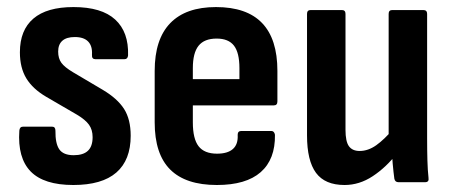

<svg xmlns="http://www.w3.org/2000/svg" viewBox="-20 -521 1288 549"><path d="M189.6 8Q105.6 8 67.7 -30.7Q29.9 -69.5 35.3 -147.4Q36.2 -158.8 45.7 -158.8H129.1Q138.5 -158.8 138.5 -147.4Q138 -110.5 149.6 -93.9Q161.3 -77.2 190.7 -77.2Q218 -77.2 231.4 -89.9Q244.8 -102.5 244.8 -128.8Q244.8 -149.9 234.5 -164.3Q224.2 -178.6 200.7 -192.7L112.3 -244.1Q73.8 -266.6 55.3 -296.9Q36.9 -327.2 36.9 -371.6Q36.9 -435 75.5 -467.9Q114 -500.8 190.1 -500.8Q270.6 -500.8 309.4 -465.1Q348.3 -429.4 346.2 -362.6Q345.2 -351.7 335.8 -351.7H252.9Q248 -351.7 245.2 -354.6Q242.5 -357.6 243 -365.1Q244.5 -389.3 232.1 -402.2Q219.7 -415.1 193.9 -415.1Q170.1 -415.1 158.2 -404.4Q146.3 -393.8 146.3 -373.6Q146.3 -353.9 155.6 -341.3Q164.9 -328.7 188.5 -314.6L273.9 -264.1Q315.9 -239.1 334.8 -209.4Q353.7 -179.7 353.7 -132.8Q353.7 -63.4 312.7 -27.7Q271.6 8 189.6 8Z M600.1 8Q511 8 466.7 -36.2Q422.3 -80.4 422.3 -171.3V-318.2Q422.3 -409 466.9 -454.9Q511.4 -500.8 597.5 -500.8Q685.6 -500.8 729.4 -455.1Q773.2 -409.5 773.2 -318.3V-231.2Q773.2 -219.7 763.3 -219.7H531.4V-171.2Q531.4 -124.1 547.8 -102.9Q564.2 -81.6 600.6 -81.6Q630.9 -81.6 646 -95Q661.2 -108.4 659.6 -135.5Q659.6 -146.5 670 -146.5H755.8Q764.2 -146.5 766.2 -135.6Q767.3 -65.4 725.4 -28.7Q683.6 8 600.1 8ZM531.4 -294.8H664.6V-326.3Q664.6 -370.3 649 -390.5Q633.3 -410.7 599.5 -410.7Q564.2 -410.7 547.8 -390.2Q531.4 -369.7 531.4 -326.3Z M965.2 8Q909.3 8 883.6 -26.7Q857.9 -61.5 857.9 -133.9V-481.4Q857.9 -492.3 868.3 -492.3H957.5Q967.9 -492.3 967.9 -481.4V-149.8Q967.9 -116.5 977.7 -102.9Q987.6 -89.3 1008.3 -89.3Q1032.6 -89.3 1055.8 -105.7Q1079 -122.2 1104.9 -152.7L1115.1 -82.4Q1084 -42.4 1045.8 -17.2Q1007.6 8 965.2 8ZM1119.5 0Q1109.6 0 1107.6 -10Q1105.1 -28 1102.9 -52.6Q1100.6 -77.2 1100.6 -95.1L1091.3 -126.1V-481.4Q1091.3 -492.3 1101.7 -492.3H1190.4Q1201.3 -492.3 1201.3 -481.4V-125.3Q1201.3 -90.7 1202.1 -62.5Q1202.9 -34.3 1205.3 -12.4Q1207.3 0 1195.4 0Z"/></svg>

Font: Sofia Sans Condensed
Style: Regular
Weight: 400
Designer: Botio Nikoltchev, Ani Petrova
Foundry: lettersoup
Version: Version 4.100